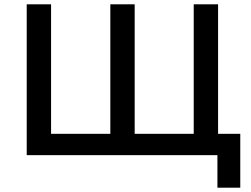

<svg xmlns="http://www.w3.org/2000/svg" viewBox="-20 -720 1163 891"><path d="M492 -99V-700H605V-99H879V-700H992V-99H1095V151H989V0H104V-700H217V-99Z"/></svg>

Font: Argentum Sans
Style: Regular
Weight: 400
Designer: Julieta Ulanovsky, Owen Earl, Chris M. Simpson, Rasmus Andersson, Cristiano Sobral
Foundry: The Argentum Sans Project Authors
Version: Version 3.135; ttfautohint (v1.8.4.7-5d5b-dirty)